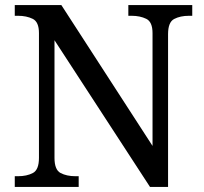

<svg xmlns="http://www.w3.org/2000/svg" viewBox="-20 -734 803 754"><path d="M38 0V-42H51Q85 -42 109 -54.5Q133 -67 133 -114V-604Q133 -648 108.5 -660Q84 -672 51 -672H38V-714H221L579 -161V-604Q579 -648 554.5 -660Q530 -672 497 -672H484V-714H735V-672H722Q688 -672 664 -659.5Q640 -647 640 -600V0H569L194 -576V-114Q194 -67 218 -54.5Q242 -42 276 -42H289V0Z"/></svg>

Font: Noto Serif Yezidi
Style: Regular
Weight: 400
Designer: Dalton Maag Ltd
Foundry: Dalton Maag Ltd
Version: Version 1.001; ttfautohint (v1.8.4.7-5d5b)